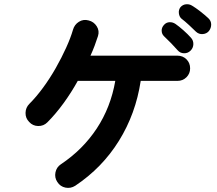

<svg xmlns="http://www.w3.org/2000/svg" viewBox="-20 -864 1040 921"><path d="M341 27Q319 41 294 36Q269 31 255 9Q241 -12 246 -37Q251 -62 272 -76Q377 -146 444 -247.5Q511 -349 533 -476H353Q322 -420 284.5 -368.5Q247 -317 207 -277Q189 -259 163 -259.5Q137 -260 120 -279Q102 -297 102.5 -322.5Q103 -348 121 -366Q154 -399 187 -444Q220 -489 248 -538.5Q276 -588 297.5 -635.5Q319 -683 330 -721Q337 -746 358.5 -759.5Q380 -773 405 -766Q430 -760 444 -738Q458 -716 450 -691Q443 -669 434 -645Q425 -621 414 -597H831Q857 -597 874.5 -579.5Q892 -562 892 -536Q892 -511 874.5 -493.5Q857 -476 831 -476H655Q631 -318 550.5 -188.5Q470 -59 341 27ZM894 -621Q881 -608 862.5 -608.5Q844 -609 832 -623Q820 -637 801 -656.5Q782 -676 766 -691Q756 -701 755.5 -716.5Q755 -732 767 -745Q778 -757 793.5 -757.5Q809 -758 822 -749Q838 -738 859.5 -719Q881 -700 896 -683Q908 -670 907.5 -652Q907 -634 894 -621ZM920 -712Q907 -725 887 -743.5Q867 -762 850 -775Q840 -784 838 -800.5Q836 -817 846 -830Q857 -842 872.5 -843.5Q888 -845 901 -837Q918 -827 940.5 -809.5Q963 -792 979 -777Q993 -764 993 -746.5Q993 -729 982 -715Q971 -702 952.5 -700.5Q934 -699 920 -712Z"/></svg>

Font: Zen Maru Gothic
Style: Bold
Weight: 700
Designer: Yoshimichi Ohira
Foundry: Positype
Version: Version 1.001